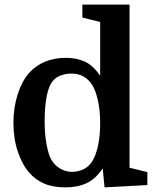

<svg xmlns="http://www.w3.org/2000/svg" viewBox="-20 -800 676 830"><path d="M38 -269Q38 -335 56.5 -392.5Q75 -450 106 -485Q135 -517 175 -533.5Q215 -550 265 -550Q312 -550 348 -533Q384 -516 413 -472V-705L336 -724V-780H540V-75L617 -56V0L432 10L424 -72Q393 -26 354 -8Q315 10 263 10Q208 10 170.5 -6.5Q133 -23 107 -53Q76 -88 57 -144.5Q38 -201 38 -269ZM413 -266Q413 -324 403 -367Q393 -410 379 -432Q364 -456 341.5 -469Q319 -482 287 -482Q263 -482 238 -472Q213 -462 199 -436Q186 -412 179.5 -370Q173 -328 173 -278Q173 -220 181 -177Q189 -134 201 -111Q215 -86 239.5 -71.5Q264 -57 292 -57Q315 -57 339 -67.5Q363 -78 379 -103Q395 -129 404 -171.5Q413 -214 413 -266Z"/></svg>

Font: Domine
Style: Regular
Weight: 400
Designer: Pablo Impallari, Rodrigo Fuenzalida, Brenda Gallo
Foundry: Pablo Impallari, Rodrigo Fuenzalida, Brenda Gallo
Version: Version 2.000;September 19, 2022;FontCreator 14.0.0.2877 64-